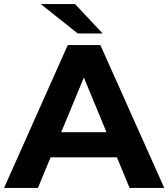

<svg xmlns="http://www.w3.org/2000/svg" viewBox="-29 -921 825 941"><path d="M544 -150H219L157 0H-9L303 -700H463L776 0H606ZM493 -273 382 -541 271 -273ZM171 -901H339L474 -757H352Z"/></svg>

Font: Idrija
Style: Bold
Weight: 700
Designer: Julieta Ulanovsky
Foundry: Julieta Ulanovsky
Version: Version 7.200